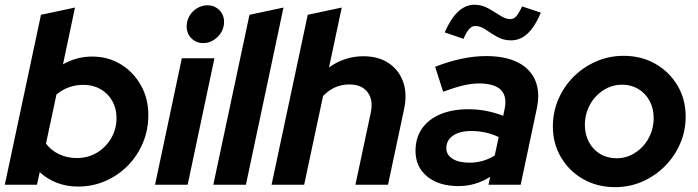

<svg xmlns="http://www.w3.org/2000/svg" viewBox="-22 -761 2875 791"><path d="M299.1 7.6Q252.3 7.6 212.4 -7.9Q172.5 -23.3 141.5 -51.8L130.4 0H-2.2L146.8 -700L286.9 -729.9L237.5 -496Q293.8 -528 357.3 -528Q423.5 -528 475.5 -496.2Q527.5 -464.5 558.3 -409.9Q589.1 -355.4 589.1 -286.6Q589.1 -225.4 566.5 -172Q543.9 -118.6 504.3 -78.4Q464.6 -38.1 412.1 -15.3Q359.6 7.6 299.1 7.6ZM294.2 -109.9Q340.7 -109.9 377.6 -132.1Q414.4 -154.3 436.2 -191.9Q458 -229.5 458 -274.9Q458 -314.1 440.6 -345.1Q423.1 -376.1 392.1 -393.8Q361 -411.5 321.6 -411.5Q290.5 -411.5 262.5 -401.6Q234.5 -391.7 210.5 -371.4L167.5 -169.5Q187.5 -141.8 221 -125.9Q254.5 -109.9 294.2 -109.9Z M616.8 0 727.1 -521H861.4L751.1 0ZM815.3 -583.4Q786.3 -583.4 766.6 -603.2Q747 -623 747 -652Q747 -675.6 758.8 -695.6Q770.6 -715.6 790.4 -727.4Q810.2 -739.2 832.8 -739.2Q861.8 -739.2 881.4 -719.6Q901.1 -699.9 901.1 -670.9Q901.1 -647.3 889.3 -627.6Q877.5 -608 857.8 -595.7Q838.2 -583.4 815.3 -583.4Z M856.8 0 1005.8 -700 1145.9 -729.9 991.1 0Z M1096.8 0 1245.8 -700 1385.9 -729.9 1333.5 -483.2Q1397.8 -529.3 1475.2 -529.3Q1537.1 -529.3 1579.4 -500.9Q1621.7 -472.5 1639 -423.3Q1656.4 -374.2 1642.7 -311.3L1576.5 0H1442.3L1505.7 -298Q1516.4 -349.8 1492 -381.5Q1467.6 -413.1 1417.6 -413.1Q1385.9 -413.1 1358.7 -401.2Q1331.5 -389.3 1308.9 -365.3L1231.1 0Z M1866.6 5.6Q1786 5.6 1737.9 -33.9Q1689.8 -73.3 1689.8 -139.4Q1689.8 -192.7 1716.3 -231Q1742.7 -269.3 1791.9 -290.2Q1841.1 -311 1908.9 -311Q1945.7 -311 1982.2 -303.8Q2018.7 -296.6 2051 -283.8L2056.8 -311.3Q2068 -364.3 2041.3 -390.8Q2014.7 -417.2 1950.7 -417.2Q1922.3 -417.2 1887.5 -409.2Q1852.7 -401.1 1803.6 -383.2L1770.7 -485.9Q1829.1 -508.6 1881.3 -519.3Q1933.4 -530 1979.9 -530Q2059.3 -530 2110.8 -504.2Q2162.3 -478.3 2183.1 -429.8Q2203.8 -381.3 2189.4 -313.4L2123.1 0H1990.5L1997.4 -32.4Q1965.5 -12.7 1933.7 -3.6Q1901.8 5.6 1866.6 5.6ZM1912.8 -90.8Q1941 -90.8 1966.9 -98.3Q1992.7 -105.8 2016.1 -120.3L2032.5 -196.4Q1980.6 -221.3 1919.3 -221.3Q1872 -221.3 1844.4 -202.3Q1816.8 -183.3 1816.8 -150.7Q1816.8 -123 1842.4 -106.9Q1867.9 -90.8 1912.8 -90.8ZM1887.6 -601.1 1810 -627.6Q1859.6 -741.5 1932.4 -741.5Q1963.3 -741.5 1989.4 -726.6Q2015.6 -711.8 2038.4 -697.1Q2061.3 -682.3 2079.9 -682.3Q2094.4 -682.3 2104.5 -693.5Q2114.6 -704.6 2129 -734.6L2206.2 -708.9Q2181.9 -651.2 2151.8 -622.9Q2121.6 -594.7 2083.2 -594.7Q2051.6 -594.7 2026 -609.4Q2000.4 -624.1 1978.9 -639Q1957.4 -653.9 1935.7 -653.9Q1922.2 -653.9 1910.9 -641.5Q1899.6 -629.1 1887.6 -601.1Z M2512.3 10Q2438.9 10 2381 -22.8Q2323.1 -55.6 2289.4 -112.6Q2255.7 -169.6 2255.7 -240.4Q2255.7 -299.6 2278.5 -352.4Q2301.3 -405.2 2341.6 -445.3Q2382 -485.4 2434.8 -508.2Q2487.6 -531 2546.9 -531Q2620.3 -531 2677.8 -498.2Q2735.3 -465.5 2769 -408.9Q2802.8 -352.4 2802.8 -280.6Q2802.8 -221.5 2780 -169Q2757.2 -116.5 2716.8 -76.1Q2676.5 -35.7 2624 -12.8Q2571.6 10 2512.3 10ZM2518.2 -108.9Q2549.6 -108.9 2577.1 -121.9Q2604.6 -134.8 2625.8 -157.5Q2647.1 -180.3 2659 -210.6Q2671 -240.9 2671 -274.4Q2671 -314.7 2654.1 -345.7Q2637.3 -376.7 2607.7 -394.4Q2578 -412.1 2540.4 -412.1Q2508.9 -412.1 2481.4 -399.2Q2453.9 -386.2 2432.7 -363.5Q2411.4 -340.7 2399.5 -310.4Q2387.5 -280.2 2387.5 -246.6Q2387.5 -207.2 2404.4 -175.7Q2421.2 -144.2 2450.8 -126.6Q2480.5 -108.9 2518.2 -108.9Z"/></svg>

Font: Red Hat Display VF
Style: Italic
Weight: 300
Italic angle: -12°
Designer: Pentagram, MCKL
Foundry: Pentagram, MCKL
Version: Version 1.023